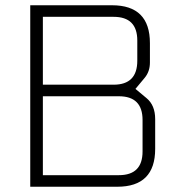

<svg xmlns="http://www.w3.org/2000/svg" viewBox="-20 -710 679 730"><path d="M95 0V-690H406Q550 -690 550 -546V-472Q550 -438 530 -414L495 -372L537 -337Q570 -310 570 -257V-144Q570 0 426 0ZM143 -44H432Q522 -44 522 -134V-254Q522 -344 432 -344H143ZM143 -388H412Q502 -388 502 -479V-556Q502 -646 412 -646H143Z"/></svg>

Font: Oxanium ExtraLight ExtraLight
Style: Regular
Weight: 250
Version: Version 2.000